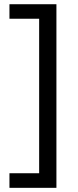

<svg xmlns="http://www.w3.org/2000/svg" viewBox="-20 -734 369 912"><path d="M24.9 88.9H166V-645H24.9V-713.9H248V158.2H24.9Z"/></svg>

Font: Sahel FD
Style: FD
Weight: 400
Foundry: Saber Rastikerdar (saber.rastikerdar@gmail.com)
Version: Version 3.3.1